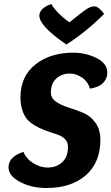

<svg xmlns="http://www.w3.org/2000/svg" viewBox="-20 -936 560 966"><path d="M432 -490Q423 -525 393 -545.5Q363 -566 330 -566Q291 -566 263.5 -541Q236 -516 236 -470Q236 -442 261.5 -424.5Q287 -407 323.5 -395.5Q360 -384 397 -369Q434 -354 459.5 -319.5Q485 -285 485 -233Q485 -118 411.5 -54Q338 10 213 10Q139 10 81 -20.5Q23 -51 23 -94Q23 -148 98 -172Q113 -136 148 -114.5Q183 -93 221 -93Q263 -93 292.5 -119.5Q322 -146 322 -198Q322 -219 309 -234Q296 -249 274.5 -257Q253 -265 227.5 -273Q202 -281 177 -293Q152 -305 130.5 -322Q109 -339 96 -371Q83 -403 83 -446Q83 -552 158 -611.5Q233 -671 349 -671Q411 -671 465.5 -644Q520 -617 520 -570Q520 -541 499 -519Q478 -497 432 -490ZM314 -712Q178 -805 178 -857Q178 -894 238 -916Q252 -892 275 -869Q298 -846 314 -835L330 -824Q386 -870 410.5 -887Q435 -904 454 -904Q476 -904 504 -866Q414 -776 314 -712Z"/></svg>

Font: Overlock Black
Style: Italic
Weight: 900
Designer: Dario Muhafara
Foundry: Dario Manuel Muhafara
Version: Version 1.002